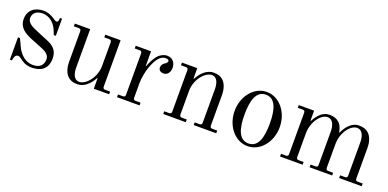

<svg xmlns="http://www.w3.org/2000/svg" viewBox="-11 -1028 3230 1600"><g transform="rotate(20 1604.0 -228.0)"><path d="M52 -345C52 -276 104 -239 168 -213L282 -167C317 -153 346 -129 346 -96C346 -46 318 -12 255 -12C190 -12 145 -54 115 -107L78 -186H60V12H78L82 -8C87 -28 96 -42 115 -42C126 -42 137 -34 149 -25C170 -9 198 12 254 12C330 12 392 -24 392 -118C392 -190 354 -222 296 -246L188 -291C144 -309 100 -331 100 -374C100 -419 137 -444 185 -444C223 -444 286 -426 320 -341L334 -306H352V-458H334L332 -438C330 -427 326 -420 316 -420C308 -420 298 -425 283 -436C265 -449 229 -468 186 -468C114 -468 52 -430 52 -345Z M466 -432H508C524 -432 530 -426 530 -410V-137C530 -102 540 -43 576 -14C595 2 617 12 657 12C710 12 761 -26 796 -93L800 -92V0H936V-24H894C878 -24 872 -30 872 -46V-456H736V-432H778C794 -432 800 -426 800 -410V-202C800 -97 722 -12 666 -12C614 -12 602 -69 602 -117V-456H466Z M1006 0H1206V-24H1164C1148 -24 1142 -30 1142 -46V-178C1142 -217 1153 -277 1168 -320C1210 -438 1255 -444 1278 -444C1300 -444 1306 -437 1306 -427C1306 -417 1293 -405 1284 -400C1268 -391 1257 -374 1257 -356C1257 -330 1278 -318 1302 -318C1344 -318 1358 -360 1358 -386C1358 -425 1337 -468 1282 -468C1248 -468 1212 -446 1191 -415C1171 -386 1160 -363 1146 -327L1142 -328V-456H1006V-432H1048C1064 -432 1070 -426 1070 -410V-46C1070 -30 1064 -24 1048 -24H1006Z M1416 0H1616V-24H1574C1558 -24 1552 -30 1552 -46V-254C1552 -359 1630 -444 1686 -444C1738 -444 1750 -387 1750 -339V-46C1750 -30 1744 -24 1728 -24H1686V0H1886V-24H1844C1828 -24 1822 -30 1822 -46V-319C1822 -354 1812 -413 1776 -442C1757 -458 1735 -468 1695 -468C1642 -468 1591 -430 1556 -363L1552 -364V-456H1416V-432H1458C1474 -432 1480 -426 1480 -410V-46C1480 -30 1474 -24 1458 -24H1416Z M2054 -228C2054 -356 2082 -444 2166 -444C2250 -444 2278 -356 2278 -228C2278 -100 2250 -12 2166 -12C2082 -12 2054 -100 2054 -228ZM1966 -228C1966 -96 2054 12 2166 12C2278 12 2366 -96 2366 -228C2366 -360 2278 -468 2166 -468C2054 -468 1966 -360 1966 -228Z M2452 0H2652V-24H2610C2594 -24 2588 -30 2588 -46V-254C2588 -359 2656 -444 2712 -444C2764 -444 2778 -387 2778 -339V-46C2778 -30 2772 -24 2756 -24H2714V0H2914V-24H2872C2856 -24 2850 -30 2850 -46V-254C2850 -359 2918 -444 2974 -444C3026 -444 3040 -387 3040 -339V-46C3040 -30 3034 -24 3018 -24H2976V0H3176V-24H3134C3118 -24 3112 -30 3112 -46V-319C3112 -354 3102 -413 3066 -442C3047 -458 3023 -468 2983 -468C2903 -468 2859 -379 2850 -357L2846 -358C2840 -388 2830 -421 2804 -442C2785 -458 2761 -468 2721 -468C2668 -468 2625 -429 2592 -367L2588 -368V-456H2452V-432H2494C2510 -432 2516 -426 2516 -410V-46C2516 -30 2510 -24 2494 -24H2452Z"/></g></svg>

Font: Old Standard
Style: Regular
Weight: 400
Designer: Alexey Kryukov <alexios@thessalonica.org.ru>
Version: Version 2.0